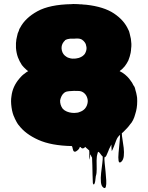

<svg xmlns="http://www.w3.org/2000/svg" viewBox="-20 -731 752 974"><path d="M676 -216Q676 -182 666 -152Q662 -136 655 -122Q648 -108 640 -100Q633 -90 625.5 -82Q618 -74 611 -67L604 -60L598 -55Q598 -43 601.5 -23Q605 -3 607.5 19Q610 41 608 60.5Q606 80 595 90Q584 99 581.5 84.5Q579 70 581.5 44Q584 18 586.5 -8Q589 -34 589 -47Q576 -36 570 -20Q564 -4 558 12L551 28Q550 29 548.5 33Q547 37 547 35Q546 27 545.5 18.5Q545 10 545 2L533 26Q532 30 529.5 35.5Q527 41 525 46Q523 51 519.5 58.5Q516 66 510 67Q509 76 511 96Q513 116 515.5 140Q518 164 519 184.5Q520 205 517 216Q514 227 505 221Q494 214 492 193Q490 172 493 146Q496 120 499 97Q502 74 501 63L495 57Q491 52 487.5 47Q484 42 479 39Q475 42 475 47Q470 62 470 83.5Q470 105 470.5 126.5Q471 148 466 163L463 188Q462 191 461.5 194.5Q461 198 459 201Q457 206 455 205Q451 201 451 197Q450 182 449.5 157.5Q449 133 448.5 108.5Q448 84 447 69Q446 67 445 65Q444 63 443 62Q442 60 441 55.5Q440 51 439 53Q436 58 436.5 70Q437 82 435 76Q432 65 433 53.5Q434 42 432 31Q431 31 429.5 30Q428 29 429 29Q425 26 422 23Q419 20 415 17Q415 17 414.5 16.5Q414 16 414 15Q413 15 413 14.5Q413 14 412 14Q411 14 408 19Q402 22 399 22Q395 22 391 18Q391 17 390.5 16.5Q390 16 390 16L385 14Q384 15 384 17Q384 19 383 20L379 26Q376 30 368 35.5Q360 41 355 37Q352 35 351 30.5Q350 26 349 24Q348 20 347.5 17Q347 14 345 10Q240 8 174.5 -21.5Q109 -51 76 -95Q74 -97 74 -97Q68 -105 63.5 -113.5Q59 -122 55 -130Q54 -131 54 -133Q43 -154 38.5 -186.5Q34 -219 38 -242Q41 -268 51 -290Q61 -312 77 -331Q79 -334 85 -340Q91 -347 98.5 -353Q106 -359 113 -364L119 -368Q121 -368 123 -370Q120 -372 117 -374.5Q114 -377 112 -379Q106 -384 101 -389.5Q96 -395 91 -401Q78 -421 71 -440Q63 -462 61 -488V-513Q61 -515 61.5 -517Q62 -519 62 -521Q62 -524 62.5 -526.5Q63 -529 63 -531Q65 -539 66.5 -547Q68 -555 70 -562L76 -576V-577Q78 -585 82 -590Q108 -640 170 -674Q232 -708 343 -710Q351 -711 359.5 -710.5Q368 -710 376 -710Q383 -710 387 -709Q391 -709 394.5 -709Q398 -709 402 -708Q406 -708 409.5 -707.5Q413 -707 417 -707Q507 -697 558.5 -662.5Q610 -628 631 -580Q633 -577 634.5 -573Q636 -569 637 -564Q637 -563 637.5 -562Q638 -561 638 -560L644 -534Q646 -521 646.5 -508.5Q647 -496 645 -483Q645 -479 644.5 -474.5Q644 -470 643 -465V-464Q639 -444 631 -424Q623 -408 613 -395L601 -382Q599 -380 596.5 -378Q594 -376 591 -374Q590 -373 589 -372Q588 -371 587 -370L600 -363Q608 -358 614 -353Q620 -348 625 -343L627 -341Q635 -333 641 -324Q646 -318 650 -311.5Q654 -305 657 -298Q664 -291 667 -274Q669 -267 671 -260Q673 -253 674 -245Q675 -241 675.5 -235Q676 -229 676 -221ZM311 -528Q311 -527 310.5 -527Q310 -527 310 -526Q303 -520 298 -511Q289 -494 294 -474Q299 -454 317 -443Q319 -442 320.5 -441Q322 -440 324 -439Q338 -434 346.5 -433.5Q355 -433 364 -434Q372 -435 379 -437Q386 -439 393 -443Q399 -446 403 -450L404 -451Q407 -453 411 -459Q419 -473 419 -487Q419 -490 418.5 -493Q418 -496 417 -499Q416 -510 406 -521Q404 -524 398 -528Q398 -529 397.5 -529Q397 -529 397 -529L392 -532Q385 -535 376 -535.5Q367 -536 359 -535H337Q332 -534 325.5 -533Q319 -532 314 -529Q313 -529 312.5 -528.5Q312 -528 311 -528ZM297 -181Q299 -179 302 -176Q305 -173 308 -171Q319 -164 331.5 -161Q344 -158 357 -158Q364 -158 367 -159Q370 -159 373 -159.5Q376 -160 379 -161L387 -164Q401 -169 411 -180Q423 -194 425 -214Q426 -227 420.5 -240Q415 -253 404 -261Q404 -261 403.5 -261Q403 -261 403 -262Q402 -262 402 -262.5Q402 -263 401 -263Q392 -269 379 -269.5Q366 -270 355 -270Q344 -269 331 -268.5Q318 -268 308 -262Q298 -255 292.5 -244Q287 -233 285 -222Q284 -200 297 -181Z"/></svg>

Font: Rubik Wet Paint
Style: Regular
Weight: 400
Designer: Hubert and Fischer, NaN
Foundry: Hubert and Fischer, NaN
Version: Version 2.200